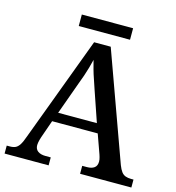

<svg xmlns="http://www.w3.org/2000/svg" viewBox="-121 -946 961 1049"><g transform="rotate(15 359.0 -421.5)"><path d="M1 0V-45H18Q38 -45 50.5 -51Q63 -57 73.5 -73.5Q84 -90 95 -122L316 -714H410L631 -103Q640 -80 649.5 -67.5Q659 -55 672.5 -50Q686 -45 704 -45H718V0H428V-45H455Q481 -45 496 -56Q511 -67 511 -91Q511 -97 510 -103Q509 -109 507 -116Q505 -123 503 -129L464 -238H206L171 -138Q168 -130 166 -121.5Q164 -113 162.5 -105.5Q161 -98 161 -91Q161 -68 177 -56.5Q193 -45 221 -45H250V0ZM226 -291H445L386 -463Q377 -491 367.5 -518Q358 -545 351 -570.5Q344 -596 338 -620Q332 -596 325.5 -572.5Q319 -549 310.5 -524.5Q302 -500 291 -471ZM212 -778V-843H502V-778Z"/></g></svg>

Font: Noto Serif Armenian Medium
Style: Regular
Weight: 500
Version: Version 2.007